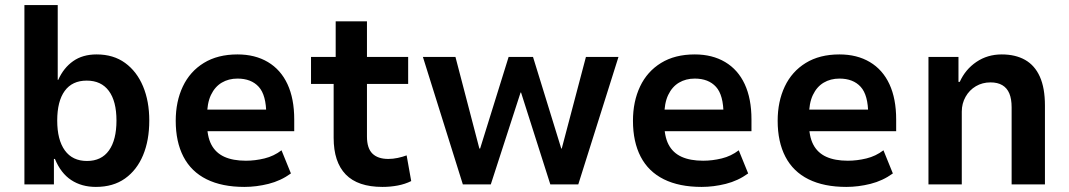

<svg xmlns="http://www.w3.org/2000/svg" viewBox="-20 -725 4203 755"><path d="M357 10Q301 10 260 -17Q219 -44 196 -100H192V0H76V-705H207V-411H209Q230 -458 267.5 -484.5Q305 -511 360 -511Q426 -511 472 -477.5Q518 -444 542.5 -385.5Q567 -327 567 -251Q567 -173 542.5 -114.5Q518 -56 471.5 -23Q425 10 357 10ZM322 -92Q379 -92 408.5 -133.5Q438 -175 438 -251Q438 -327 408 -367.5Q378 -408 321 -408Q264 -408 234.5 -367.5Q205 -327 205 -251Q205 -175 235 -133.5Q265 -92 322 -92Z M941 10Q853 10 792.5 -20Q732 -50 701.5 -108.5Q671 -167 671 -250Q671 -326 699 -385Q727 -444 781.5 -477.5Q836 -511 914 -511Q983 -511 1033.5 -481Q1084 -451 1110.5 -394Q1137 -337 1137 -255V-209H774V-294H1041L1027 -275Q1027 -351 997.5 -383.5Q968 -416 914 -416Q879 -416 852 -400Q825 -384 809.5 -351.5Q794 -319 794 -267V-243Q794 -189 811 -156.5Q828 -124 862 -108.5Q896 -93 947 -93Q983 -93 1020 -102Q1057 -111 1087 -134L1124 -43Q1084 -14 1036 -2Q988 10 941 10Z M1484 10Q1387 10 1339.5 -39Q1292 -88 1292 -183V-395H1203V-501H1300V-641H1423V-501H1585V-395H1423V-188Q1423 -142 1444.5 -121Q1466 -100 1507 -100Q1525 -100 1544 -104Q1563 -108 1579 -114L1597 -13Q1573 -1 1544 4.5Q1515 10 1484 10Z M1800 0 1643 -501H1771L1865 -141H1868L1980 -501H2076L2187 -141H2189L2284 -501H2412L2254 0H2144L2029 -361H2027L1910 0Z M2739 10Q2651 10 2590.5 -20Q2530 -50 2499.5 -108.5Q2469 -167 2469 -250Q2469 -326 2497 -385Q2525 -444 2579.5 -477.5Q2634 -511 2712 -511Q2781 -511 2831.5 -481Q2882 -451 2908.5 -394Q2935 -337 2935 -255V-209H2572V-294H2839L2825 -275Q2825 -351 2795.5 -383.5Q2766 -416 2712 -416Q2677 -416 2650 -400Q2623 -384 2607.5 -351.5Q2592 -319 2592 -267V-243Q2592 -189 2609 -156.5Q2626 -124 2660 -108.5Q2694 -93 2745 -93Q2781 -93 2818 -102Q2855 -111 2885 -134L2922 -43Q2882 -14 2834 -2Q2786 10 2739 10Z M3308 10Q3220 10 3159.5 -20Q3099 -50 3068.5 -108.5Q3038 -167 3038 -250Q3038 -326 3066 -385Q3094 -444 3148.5 -477.5Q3203 -511 3281 -511Q3350 -511 3400.5 -481Q3451 -451 3477.5 -394Q3504 -337 3504 -255V-209H3141V-294H3408L3394 -275Q3394 -351 3364.5 -383.5Q3335 -416 3281 -416Q3246 -416 3219 -400Q3192 -384 3176.5 -351.5Q3161 -319 3161 -267V-243Q3161 -189 3178 -156.5Q3195 -124 3229 -108.5Q3263 -93 3314 -93Q3350 -93 3387 -102Q3424 -111 3454 -134L3491 -43Q3451 -14 3403 -2Q3355 10 3308 10Z M3631 0V-501H3749V-403H3754Q3776 -452 3819.5 -481.5Q3863 -511 3919 -511Q3973 -511 4011 -489.5Q4049 -468 4069 -423.5Q4089 -379 4089 -310V0H3958V-303Q3958 -336 3949 -357.5Q3940 -379 3921.5 -390Q3903 -401 3875 -401Q3843 -401 3817.5 -386Q3792 -371 3777 -344.5Q3762 -318 3762 -286V0Z"/></svg>

Font: Nunito Sans 7pt SemiCondensed
Style: Bold
Weight: 700
Width: 4
Designer: Vernon Adams
Foundry: Vernon Adams
Version: Version 3.101;gftools[0.9.27]